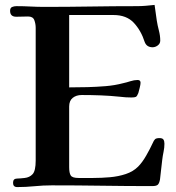

<svg xmlns="http://www.w3.org/2000/svg" viewBox="-20 -756 714 780"><path d="M648 -172Q648 -156 644.5 -139.5Q641 -123 639 -106Q637 -87 634.5 -67Q632 -47 630 -27Q627 -11 621 -5.5Q615 0 598 0Q496 0 394 -1.5Q292 -3 190 -3Q155 -3 120 0.5Q85 4 50 4Q33 4 33 -13Q33 -30 48 -30.5Q63 -31 80 -33Q100 -35 112.5 -48.5Q125 -62 125 -104V-643Q125 -659 119.5 -674Q114 -689 94 -689Q82 -689 70 -688.5Q58 -688 46 -688Q21 -688 21 -712Q21 -724 29 -727.5Q37 -731 47 -731Q76 -731 104 -729.5Q132 -728 160 -728Q254 -728 348 -729.5Q442 -731 536 -731Q554 -731 572 -732.5Q590 -734 608 -736Q610 -720 612.5 -704Q615 -688 617 -672Q620 -653 625.5 -632Q631 -611 631 -591Q631 -579 621 -571.5Q611 -564 600 -564Q576 -564 568 -585Q553 -632 523.5 -663.5Q494 -695 441 -695H261V-401Q299 -401 335.5 -402Q372 -403 409 -406Q446 -409 480 -418Q494 -421 509.5 -426Q525 -431 539 -431Q551 -431 551 -420Q551 -413 547.5 -399Q544 -385 542 -378Q537 -365 532 -362.5Q527 -360 514 -360Q490 -360 467 -363Q429 -367 390 -368.5Q351 -370 312 -370Q290 -370 275.5 -358.5Q261 -347 261 -323V-77Q261 -53 267.5 -43Q274 -33 299 -33Q326 -33 359 -33Q392 -33 426.5 -36Q461 -39 491 -49Q521 -59 541 -79Q558 -96 574 -124Q590 -152 600 -174Q605 -186 610 -190.5Q615 -195 628 -195Q640 -195 644 -189Q648 -183 648 -172Z"/></svg>

Font: Kaisei Opti
Style: Bold
Weight: 700
Designer: Font-Kai, 金井和夫
Foundry: KAZUO KANAI
Version: Version 5.003